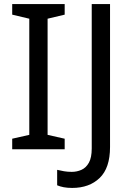

<svg xmlns="http://www.w3.org/2000/svg" viewBox="-20 -734 652 944"><path d="M298 0H40V-52L124 -71V-642L40 -662V-714H298V-662L214 -642V-71L298 -52ZM335 190Q311 190 293 186.5Q275 183 261 177V101Q277 105 295 108Q313 111 333 111Q358 111 380.5 101Q403 91 417 66Q431 41 431 -4V-714H521V-11Q521 92 470 141Q419 190 335 190Z"/></svg>

Font: Noto Sans Indic Siyaq Numbers
Style: Regular
Weight: 400
Designer: Monotype Design Team
Foundry: Monotype Imaging Inc.
Version: Version 2.002; ttfautohint (v1.8.4.7-5d5b)